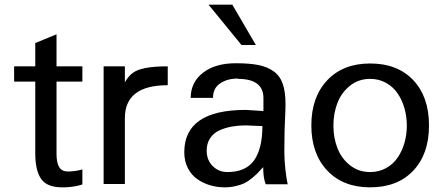

<svg xmlns="http://www.w3.org/2000/svg" viewBox="-20 -782 1883 816"><path d="M220.2 -130.9V-127.9Q220.2 -91.3 231.2 -72.3Q242.2 -53.2 269 -53.2H274.9Q305.7 -54.7 330.1 -62V2Q296.9 12.7 254.9 14.2H243.2Q180.7 14.2 155.3 -21Q129.9 -56.2 129.9 -130.9V-435.1H40V-500H129.9V-599.1L220.2 -636.2V-500H330.1V-435.1H220.2Z M692.9 -419.9Q510.7 -419.9 510.7 -279.8V0H420.4V-500H510.7V-432.1Q525.4 -458 543.9 -471.9Q562.5 -485.8 597.9 -492.9Q633.3 -500 692.9 -500Z M858.4 -142.1Q858.4 -101.6 884 -76.2Q909.7 -50.8 946.3 -50.8Q1024.9 -50.8 1060.1 -100.8Q1095.2 -150.9 1095.2 -246.1Q1029.3 -249 1027.3 -249Q993.7 -249 965.6 -244.1Q937.5 -239.3 912.4 -227.8Q887.2 -216.3 872.8 -194.3Q858.4 -172.4 858.4 -142.1ZM991.2 -446.8V-448.2Q946.3 -448.2 915.8 -427.7Q885.3 -407.2 885.3 -366.2H790.5Q790.5 -432.1 842.5 -472.7Q894.5 -513.2 982.4 -513.2Q1040.5 -513.2 1078.4 -505.6Q1116.2 -498 1143.1 -478.8Q1169.9 -459.5 1181.6 -425.8Q1193.4 -392.1 1193.4 -339.8Q1193.4 -314.9 1191.4 -276.4Q1189.5 -237.8 1189.5 -230L1188.5 -143.1V-134.8Q1188.5 -102.1 1192.9 -62Q1197.3 -22 1202.6 1H1109.4Q1098.6 -24.4 1098.6 -71.8Q1082 -53.7 1073.5 -44.9Q1064.9 -36.1 1048.3 -22.7Q1031.7 -9.3 1017.3 -2.7Q1002.9 3.9 981.2 9Q959.5 14.2 934.6 14.2Q902.8 14.2 873 5.4Q843.3 -3.4 818.4 -20.8Q793.5 -38.1 778.3 -67.6Q763.2 -97.2 763.2 -134.8Q763.2 -314.9 1024.4 -314.9Q1032.2 -314.9 1059.6 -312.7Q1086.9 -310.5 1099.6 -310.1V-365.2Q1099.6 -446.8 991.2 -446.8ZM1067.4 -590.8H1006.3L866.2 -762.2H967.3Z M1709 -248Q1709 -286.6 1699 -321.8Q1689 -356.9 1669.9 -385Q1650.9 -413.1 1620.6 -429.9Q1590.3 -446.8 1553.2 -446.8Q1503.9 -446.8 1467.5 -417.7Q1431.2 -388.7 1414.1 -344.5Q1397 -300.3 1397 -248Q1397 -196.3 1414.1 -152.3Q1431.2 -108.4 1467.5 -79.6Q1503.9 -50.8 1553.2 -50.8Q1590.3 -50.8 1620.6 -67.4Q1650.9 -84 1669.9 -112.1Q1689 -140.1 1699 -175Q1709 -210 1709 -248ZM1803.2 -250V-248Q1803.2 -127.4 1736.3 -56.6Q1669.4 14.2 1553.2 14.2Q1438 14.2 1370.6 -57.4Q1303.2 -128.9 1303.2 -249Q1303.2 -369.1 1370.6 -440.7Q1438 -512.2 1553.2 -512.2Q1669.4 -512.2 1736.3 -441.4Q1803.2 -370.6 1803.2 -250Z"/></svg>

Font: Perun
Style: Regular
Weight: 400
Version: Version 1.0000